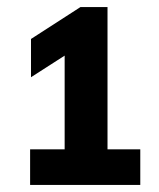

<svg xmlns="http://www.w3.org/2000/svg" viewBox="-20 -830 448 542"><path d="M65 -308V-408.5H162.5V-673L67.5 -612V-720L207 -810H283.5V-408.5H376V-308Z"/></svg>

Font: Encode Sans SmCnd
Style: Bold
Weight: 700
Width: 4
Designer: Multiple Designers
Foundry: Impallari Type
Version: Version 3.002; ttfautohint (v1.8.3) -l 8 -r 50 -G 200 -x 14 